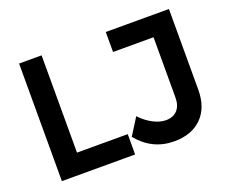

<svg xmlns="http://www.w3.org/2000/svg" viewBox="-115 -884 1279 1074"><g transform="rotate(-20 525.0 -347.0)"><path d="M86 -700H220V-121H522V0H86ZM754 6Q624 6 538 -99L601 -199Q636 -162 675.5 -141.5Q715 -121 750 -121Q794 -121 818.5 -147.5Q843 -174 843 -223V-581H602V-700H978V-220Q978 -113 918 -53.5Q858 6 754 6Z"/></g></svg>

Font: Montserrat Medium
Style: Regular
Weight: 500
Designer: Julieta Ulanovsky
Foundry: Julieta Ulanovsky
Version: Version 6.001